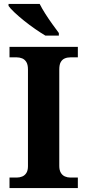

<svg xmlns="http://www.w3.org/2000/svg" viewBox="-20 -951 441 971"><path d="M28.1 0V-53H64.3Q79.2 -53 92.2 -58.3Q105.2 -63.6 113.3 -76.2Q121.4 -88.8 121.4 -110.5V-600Q121.4 -623.9 113.3 -637.1Q105.2 -650.4 92.2 -655.7Q79.2 -661 64.3 -661H28.1V-714H373.7V-661H336.3Q320.1 -661 307.2 -655.4Q294.3 -649.8 287.1 -636.8Q279.8 -623.9 279.8 -599.4V-111.7Q279.8 -90.5 287.6 -77.4Q295.4 -64.2 308.4 -58.6Q321.3 -53 336.3 -53H373.7V0ZM209.4 -771Q185.9 -785 157.7 -804.5Q129.5 -824 102 -846Q74.6 -868 53.4 -888Q32.2 -908 23.2 -921V-931H180.7Q191.7 -909 208.8 -882Q225.9 -855 244.7 -829Q263.6 -803 277.6 -784V-771Z"/></svg>

Font: Noto Serif Malayalam
Style: Regular
Weight: 400
Designer: Indian type Foundry, Jelle Bosma, Monotype Design Team
Foundry: Monotype Imaging Inc.
Version: Version 2.103